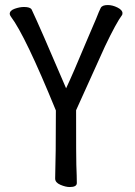

<svg xmlns="http://www.w3.org/2000/svg" viewBox="-20 -735 540 770"><path d="M259.8 15.1Q243.2 15.1 222.2 6.1Q201.2 -2.9 201.2 -19Q204.1 -107.9 204.1 -292Q81.1 -592.8 23.9 -668Q19 -674.8 19 -679.2Q19 -692.9 39.1 -700Q59.1 -707 76.2 -707Q101.1 -707 106.9 -696.8Q139.2 -628.9 245.1 -380.9Q270 -433.1 330.1 -577.1Q359.9 -646 365.2 -659.2Q377.9 -691.9 384 -703.4Q390.1 -714.8 412.1 -714.8Q431.2 -714.8 451.2 -704.8Q471.2 -694.8 471.2 -682.1L470.2 -675.8Q445.8 -643.1 400.9 -548.8L285.2 -293Q285.2 -95.2 286.1 -74.2Q288.1 -24.9 288.1 -1Q288.1 15.1 259.8 15.1Z"/></svg>

Font: LXGW WenKai Mono GB Screen
Style: Regular
Weight: 400
Monospace: yes
Designer: LXGW / Fontworks Inc.
Foundry: LXGW / Fontworks Inc.
Version: Version 1.510;January 18,2025